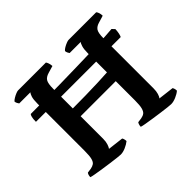

<svg xmlns="http://www.w3.org/2000/svg" viewBox="-155 -924 1145 1145"><g transform="rotate(-45 417.5 -352.0)"><path d="M275 0Q268 0 246 -2.5Q224 -5 194.5 -9Q165 -13 135.5 -17.5Q106 -22 83 -26Q60 -30 51 -33Q51 -52 60 -63L89 -67Q105 -70 116 -77.5Q127 -85 132.5 -105.5Q138 -126 138 -168V-566Q138 -602 144 -620Q150 -638 156 -644H62Q60 -648 55.5 -654.5Q51 -661 50 -672Q56 -679 68.5 -686.5Q81 -694 93.5 -699Q106 -704 112 -704H347Q351 -699 355 -688Q359 -677 360 -662L316 -649Q288 -641 277.5 -624Q267 -607 267 -563V-397Q319 -397 376 -398Q433 -399 483 -401Q533 -403 563 -405V-566Q563 -600 569 -619.5Q575 -639 581 -644H487Q484 -648 480 -656Q476 -664 476 -672Q481 -679 493.5 -686.5Q506 -694 519 -699Q532 -704 537 -704H771Q776 -699 780 -687.5Q784 -676 784 -662L741 -649Q715 -642 703.5 -625.5Q692 -609 692 -563V-141Q692 -117 686.5 -99Q681 -81 674 -74L773 -62Q775 -60 778 -52Q781 -44 781 -33Q766 -20 742.5 -10Q719 0 700 0Q693 0 670.5 -2.5Q648 -5 619 -9Q590 -13 560 -17.5Q530 -22 507 -26Q484 -30 476 -33Q476 -42 479 -51Q482 -60 485 -63L514 -67Q531 -70 541.5 -78Q552 -86 557.5 -106.5Q563 -127 563 -168V-331H267V-141Q267 -117 261 -99Q255 -81 249 -74L348 -62Q351 -59 353.5 -50Q356 -41 356 -33Q340 -20 317 -10Q294 0 275 0ZM55 -496Q55 -521 58.5 -534Q62 -547 66 -551Q120 -551 187.5 -551.5Q255 -552 327 -553.5Q399 -555 469 -556.5Q539 -558 599.5 -560Q660 -562 703.5 -564.5Q747 -567 765 -569L781 -552Q780 -531 777 -517.5Q774 -504 770 -496Z"/></g></svg>

Font: Texturina SemiBold
Style: Regular
Weight: 600
Designer: Guillermo Torres Carreño
Foundry: Omnibus-Type
Version: Version 1.002; ttfautohint (v1.8.3)